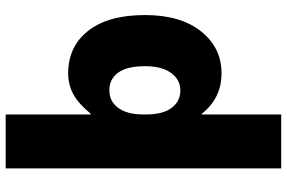

<svg xmlns="http://www.w3.org/2000/svg" viewBox="-187 -603 1010 676"><g transform="rotate(-90 318.0 -265.0)"><path d="M253 -750V-450H255Q290 -493 323.5 -511.5Q357 -530 398 -530Q492 -530 547.5 -459.5Q603 -389 603 -260Q603 -134 545.5 -62Q488 10 398 10Q310 10 255 -60H253V220H63V-750ZM423 -260Q423 -322 400.5 -353.5Q378 -385 338 -385Q299 -385 276 -353.5Q253 -322 253 -265V-255Q253 -197 276 -166Q299 -135 338 -135Q375 -135 399 -167.5Q423 -200 423 -260Z"/></g></svg>

Font: Mplus 1p Black
Style: Regular
Weight: 900
Version: Version 1.061